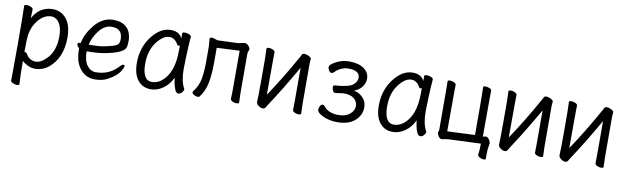

<svg xmlns="http://www.w3.org/2000/svg" viewBox="-42 -938 5085 1563"><g transform="rotate(10 2500.0 -157.0)"><path d="M115 172Q99 172 81.5 164Q64 156 64 144Q64 132 65 106Q66 80 66 -157Q66 -403 63 -472Q63 -482 83 -482Q100 -482 118 -474Q136 -466 136 -454Q136 -448 135 -432Q134 -416 134 -399L133 -381Q189 -486 298 -486Q368 -486 411.5 -432.5Q455 -379 455 -278Q455 -111 350 -23Q300 17 237 17Q204 17 172 0Q140 -17 131 -30Q131 87 133.5 116Q136 145 136 162Q136 172 115 172ZM234 -41Q281 -41 334 -101Q388 -167 388 -276Q388 -329 375 -362Q362 -395 341 -410.5Q320 -426 298 -426Q225 -426 172 -344Q147 -305 137 -254Q130 -210 130 -103Q131 -103 133 -103Q146 -103 156 -86Q184 -41 234 -41Z M730 18Q682 18 644.5 -8Q607 -34 585 -82Q563 -130 563 -210Q544 -226 544 -241Q544 -254 564 -254L569 -255Q583 -330 644 -406Q711 -486 797 -486Q855 -486 889 -464.5Q923 -443 936.5 -409Q950 -375 950 -340Q950 -306 945 -287Q932 -234 765 -205Q709 -196 628 -196Q628 -120 657.5 -80.5Q687 -41 730 -41Q843 -41 917 -124Q932 -140 941 -140Q953 -140 953 -128Q953 -120 940 -97Q913 -45 830 -2Q788 18 730 18ZM635 -252H650Q716 -252 760.5 -260.5Q805 -269 835 -278.5Q865 -288 874.5 -301Q884 -314 884 -341Q884 -428 797 -428Q736 -428 691.5 -369.5Q647 -311 635 -252Z M1195 18Q1127 18 1087 -32Q1047 -82 1047 -175Q1047 -302 1117.5 -394Q1188 -486 1273 -486Q1345 -486 1369 -433V-475Q1369 -485 1391 -485Q1407 -485 1425 -477.5Q1443 -470 1443 -458Q1438 -411 1434 -306Q1431 -225 1431 -193Q1431 -91 1463 -34L1465 -29Q1465 -19 1452.5 -3Q1440 13 1422 13Q1406 13 1395.5 -8.5Q1385 -30 1379 -60.5Q1373 -91 1371 -108Q1343 -49 1295 -15.5Q1247 18 1195 18ZM1194 -42Q1236 -42 1274 -72Q1367 -147 1367 -330Q1367 -356 1368 -374Q1365 -371 1355 -371Q1349 -371 1346 -376Q1318 -428 1273 -428Q1220 -428 1167.5 -358Q1115 -288 1115 -180Q1115 -42 1194 -42Z M1582 12Q1566 12 1550.5 2Q1535 -8 1535 -19Q1535 -22 1539 -29H1540Q1579 -78 1590 -138.5Q1601 -199 1601 -281V-387Q1601 -417 1598.5 -438Q1596 -459 1596 -469Q1596 -482 1611 -482Q1621 -482 1632.5 -479Q1644 -476 1662 -469L1821 -475Q1844 -477 1859.5 -481.5Q1875 -486 1885 -486Q1901 -486 1915.5 -470.5Q1930 -455 1930 -442Q1930 -436 1925 -426.5Q1920 -417 1920 -402Q1920 -101 1920.5 -80.5Q1921 -60 1922 -36Q1923 -12 1923 0Q1923 9 1903 9Q1887 9 1869.5 1Q1852 -7 1852 -19Q1852 -43 1854 -81V-417L1666 -408V-291Q1666 -185 1652 -115.5Q1638 -46 1598 6Q1594 12 1582 12Z M2121 13Q2102 13 2084 -1.5Q2066 -16 2066 -31Q2069 -61 2069 -225Q2069 -374 2068.5 -395Q2068 -416 2067 -438.5Q2066 -461 2066 -471Q2066 -481 2086 -481Q2102 -481 2119 -473Q2136 -465 2136 -453L2135 -394Q2134 -376 2134 -102Q2236 -253 2349 -455Q2351 -457 2358 -473Q2363 -483 2378 -483Q2388 -483 2401.5 -478.5Q2415 -474 2425.5 -466.5Q2436 -459 2436 -452Q2436 -442 2434.5 -435.5Q2433 -429 2433 -415Q2433 -100 2433.5 -79.5Q2434 -59 2435 -35Q2436 -11 2436 1Q2436 10 2415 10Q2400 10 2383 2Q2366 -6 2366 -18Q2366 -43 2367 -81V-367Q2259 -177 2159 -26Q2150 -13 2143 0Q2136 13 2121 13Z M2736 18Q2655 18 2592 -21Q2567 -38 2567 -56Q2567 -70 2575.5 -86Q2584 -102 2597 -102Q2607 -102 2611 -95Q2651 -41 2736 -41Q2795 -41 2829.5 -70Q2864 -99 2864 -136Q2864 -175 2835 -198.5Q2806 -222 2752 -222Q2738 -222 2708 -217L2681 -213Q2666 -213 2659 -229Q2652 -245 2652 -257Q2653 -273 2664 -273Q2785 -281 2817 -311Q2846 -336 2846 -368Q2846 -399 2820.5 -413.5Q2795 -428 2752 -428Q2723 -428 2694 -415.5Q2665 -403 2643 -380Q2634 -369 2621 -369Q2608 -369 2599 -385Q2590 -401 2590 -411Q2590 -425 2614 -443Q2675 -486 2751 -486Q2827 -486 2871 -454Q2915 -422 2915 -373Q2915 -332 2889.5 -301.5Q2864 -271 2826 -258Q2880 -251 2917 -199Q2933 -174 2933 -137Q2933 -73 2881.5 -27.5Q2830 18 2736 18Z M3195 18Q3127 18 3087 -32Q3047 -82 3047 -175Q3047 -302 3117.5 -394Q3188 -486 3273 -486Q3345 -486 3369 -433V-475Q3369 -485 3391 -485Q3407 -485 3425 -477.5Q3443 -470 3443 -458Q3438 -411 3434 -306Q3431 -225 3431 -193Q3431 -91 3463 -34L3465 -29Q3465 -19 3452.5 -3Q3440 13 3422 13Q3406 13 3395.5 -8.5Q3385 -30 3379 -60.5Q3373 -91 3371 -108Q3343 -49 3295 -15.5Q3247 18 3195 18ZM3194 -42Q3236 -42 3274 -72Q3367 -147 3367 -330Q3367 -356 3368 -374Q3365 -371 3355 -371Q3349 -371 3346 -376Q3318 -428 3273 -428Q3220 -428 3167.5 -358Q3115 -288 3115 -180Q3115 -42 3194 -42Z M3964 110Q3950 110 3931.5 101Q3913 92 3913 78Q3914 73 3916.5 50.5Q3919 28 3919 -13L3656 -2Q3617 2 3599 7Q3579 7 3565 -22Q3560 -33 3560 -40Q3560 -48 3563 -53Q3566 -58 3566 -70Q3566 -391 3565 -419.5Q3564 -448 3564 -465Q3564 -475 3583 -475Q3598 -475 3616 -467.5Q3634 -460 3634 -447Q3634 -435 3633 -409.5Q3632 -384 3632 -64L3860 -74Q3860 -394 3858.5 -422.5Q3857 -451 3857 -468Q3857 -478 3876 -478Q3892 -478 3909.5 -470.5Q3927 -463 3927 -450Q3927 -438 3926 -412.5Q3925 -387 3925 -71Q3941 -77 3950 -77Q3959 -77 3968 -69Q3977 -61 3983 -49Q3989 -37 3989 -29Q3989 -19 3986 -5Q3983 9 3981.5 24.5Q3980 40 3980 62V100Q3980 110 3964 110Z M4121 13Q4102 13 4084 -1.5Q4066 -16 4066 -31Q4069 -61 4069 -225Q4069 -374 4068.5 -395Q4068 -416 4067 -438.5Q4066 -461 4066 -471Q4066 -481 4086 -481Q4102 -481 4119 -473Q4136 -465 4136 -453L4135 -394Q4134 -376 4134 -102Q4236 -253 4349 -455Q4351 -457 4358 -473Q4363 -483 4378 -483Q4388 -483 4401.5 -478.5Q4415 -474 4425.5 -466.5Q4436 -459 4436 -452Q4436 -442 4434.5 -435.5Q4433 -429 4433 -415Q4433 -100 4433.5 -79.5Q4434 -59 4435 -35Q4436 -11 4436 1Q4436 10 4415 10Q4400 10 4383 2Q4366 -6 4366 -18Q4366 -43 4367 -81V-367Q4259 -177 4159 -26Q4150 -13 4143 0Q4136 13 4121 13Z M4621 13Q4602 13 4584 -1.5Q4566 -16 4566 -31Q4569 -61 4569 -225Q4569 -374 4568.5 -395Q4568 -416 4567 -438.5Q4566 -461 4566 -471Q4566 -481 4586 -481Q4602 -481 4619 -473Q4636 -465 4636 -453L4635 -394Q4634 -376 4634 -102Q4736 -253 4849 -455Q4851 -457 4858 -473Q4863 -483 4878 -483Q4888 -483 4901.5 -478.5Q4915 -474 4925.5 -466.5Q4936 -459 4936 -452Q4936 -442 4934.5 -435.5Q4933 -429 4933 -415Q4933 -100 4933.5 -79.5Q4934 -59 4935 -35Q4936 -11 4936 1Q4936 10 4915 10Q4900 10 4883 2Q4866 -6 4866 -18Q4866 -43 4867 -81V-367Q4759 -177 4659 -26Q4650 -13 4643 0Q4636 13 4621 13Z"/></g></svg>

Font: LXGW WenKai Mono Lite
Style: Regular
Weight: 400
Monospace: yes
Designer: LXGW / Fontworks Inc.
Foundry: LXGW / Fontworks Inc.
Version: Version 1.520; June 14, 2025